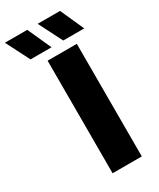

<svg xmlns="http://www.w3.org/2000/svg" viewBox="-336 -1022 904 1093"><g transform="rotate(-30 116.0 -475.0)"><path d="M60 0V-740H252V0ZM194.5 -795 116 -950H263L332.5 -795ZM-20.5 -795 -99.5 -950H47.5L117.5 -795Z"/></g></svg>

Font: Encode Sans SC Condensed Thin ExtraBold
Style: Regular
Weight: 800
Version: Version 3.002